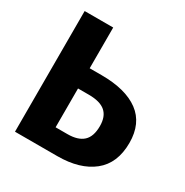

<svg xmlns="http://www.w3.org/2000/svg" viewBox="-160 -824 921 955"><g transform="rotate(30 300.0 -346.5)"><path d="M219 -459H287Q426 -459 501 -403.5Q576 -348 576 -236Q576 -119 501.5 -59.5Q427 0 298 0H55V-693H219ZM219 -343V-120H287Q347 -120 377 -147.5Q407 -175 407 -235Q407 -290 376.5 -316.5Q346 -343 281 -343Z"/></g></svg>

Font: Fira Mono
Style: Bold
Weight: 700
Monospace: yes
Designer: Carrois Corporate & Edenspiekermann AG
Foundry: Carrois Corporate GbR & Edenspiekermann AG
Version: Version 3.206